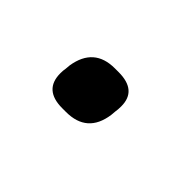

<svg xmlns="http://www.w3.org/2000/svg" viewBox="-27 -478 361 361"><g transform="rotate(45 154.0 -297.5)"><path d="M76 -280Q76 -288 77 -292L78 -303Q87 -359 142 -359H152Q201 -359 201 -317Q201 -308 200 -303L199 -292Q191 -236 135 -236H125Q76 -236 76 -280Z"/></g></svg>

Font: Krub Medium
Style: Italic
Weight: 500
Italic angle: -8°
Designer: Ekaluck Peanpanawate
Foundry: Cadson Demak Co.,Ltd.
Version: Version 1.000; ttfautohint (v1.6)